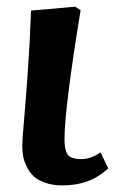

<svg xmlns="http://www.w3.org/2000/svg" viewBox="-20 -543 355 577"><path d="M206.1 -522.9 222.2 -512.2Q173.8 -215.8 173.8 -124Q173.8 -92.8 183.1 -78.9Q192.4 -64.9 224.1 -64.9Q253.4 -64.9 282.2 -85L305.2 -37.1Q251.5 14.2 168 14.2Q138.7 14.2 116.2 6.3Q93.8 -1.5 81.1 -13.4Q68.4 -25.4 60.3 -42Q52.2 -58.6 49.6 -73.5Q46.9 -88.4 46.9 -105Q46.9 -123 51.8 -176.5Q56.6 -230 63.2 -321.8Q69.8 -413.6 73.2 -511.2Z"/></svg>

Font: Literata Book
Style: Bold Italic
Weight: 700
Italic angle: -3°
Designer: Latin by Veronika Burian and Jose Scaglione. Greek by Irene Vlachou. Cyrillic by Vera Evstafieva
Foundry: TypeTogether
Version: Version 1.003;PS 001.003;hotconv 1.0.88;makeotf.lib2.5.64775